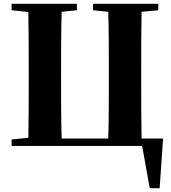

<svg xmlns="http://www.w3.org/2000/svg" viewBox="-20 -767 901 1009"><path d="M41 0H727L767 222H819L837 -39H724C722 -143 722 -248 722 -351V-395C722 -501 722 -603 724 -705L812 -713V-747H469V-713L549 -705C552 -603 552 -499 552 -395V-352C552 -246 552 -141 549 -39H304C301 -141 301 -246 301 -351V-395C301 -499 301 -602 304 -705L384 -713V-747H41V-713L129 -704C131 -603 131 -499 131 -395V-351C131 -249 131 -146 129 -43L41 -34Z"/></svg>

Font: Noto Serif CJK SC Black
Style: Regular
Weight: 900
Designer: Ryoko NISHIZUKA 西塚涼子 (kana & ideographs); Frank Grießhammer (Latin, Greek & Cyrillic); Wenlong ZHANG 张文龙 (bopomofo); San
Foundry: Adobe
Version: Version 2.001;hotconv 1.1.0;makeotfexe 2.6.0